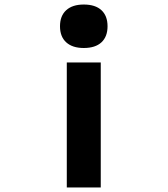

<svg xmlns="http://www.w3.org/2000/svg" viewBox="-20 -640 740 848"><path d="M425 188H275V-364H425ZM350 -620Q401 -620 428 -595Q455 -570 455 -524Q455 -478 428 -453Q401 -428 350 -428Q300 -428 272.5 -453Q245 -478 245 -524Q245 -570 272.5 -595Q300 -620 350 -620Z"/></svg>

Font: Martian Mono SemiExpanded SemiBold
Style: Regular
Weight: 600
Monospace: yes
Version: Version 0.930